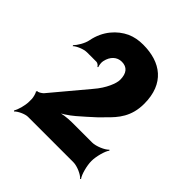

<svg xmlns="http://www.w3.org/2000/svg" viewBox="-128 -793 565 565"><g transform="rotate(45 154.0 -510.5)"><path d="M146 -716C127 -716 111 -713 95 -706C63 -691 34 -660 25 -614C22 -597 9 -577 1 -569L2 -566C10 -574 31 -583 45 -583H84C89 -583 95 -578 97 -574L99 -576C97 -580 95 -593 97 -599C102 -622 117 -636 137 -636C159 -636 171 -622 171 -595C171 -587 168 -576 162 -563C156 -550 147 -535 133 -519L40 -408C36 -404 25 -397 22 -399L20 -395C23 -393 27 -377 27 -371V-360C27 -344 20 -319 14 -311L16 -308C23 -316 44 -326 56 -326H245C261 -326 286 -315 294 -305L296 -307C288 -317 280 -347 280 -366C280 -385 288 -415 296 -425L294 -427C285 -417 259 -406 243 -406H159C141 -406 116 -403 103 -397V-394C116 -399 139 -414 154 -427L178 -448C194 -462 208 -475 219 -487C246 -513 271 -542 271 -595C271 -679 219 -716 146 -716Z"/></g></svg>

Font: Asimov
Style: EdgeExtreme
Weight: 500
Designer: Google
Version: Version 2.000980: 2014